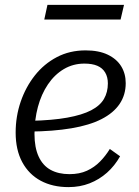

<svg xmlns="http://www.w3.org/2000/svg" viewBox="-20 -753 568 785"><path d="M260 12Q195 12 146.5 -14Q98 -40 71 -90Q44 -140 44 -211Q44 -277 64.5 -337Q85 -397 122.5 -444.5Q160 -492 212.5 -519.5Q265 -547 330 -547Q384 -547 420.5 -529.5Q457 -512 475.5 -482Q494 -452 494 -413Q494 -365 469 -328Q444 -291 395 -266Q346 -241 272 -228.5Q198 -216 100 -215L106 -259Q194 -261 255 -272Q316 -283 352.5 -302Q389 -321 405 -348.5Q421 -376 421 -412Q421 -438 410 -456.5Q399 -475 378 -484Q357 -493 325 -493Q279 -493 241 -470.5Q203 -448 176 -408Q149 -368 135 -316Q121 -264 121 -205Q121 -150 138 -113Q155 -76 187 -58.5Q219 -41 264 -41Q305 -41 335.5 -55Q366 -69 389 -92.5Q412 -116 429 -144L471 -114Q449 -75 417.5 -47Q386 -19 346.5 -3.5Q307 12 260 12ZM174 -733H487L473 -673H161Z"/></svg>

Font: Roboto Serif Light
Style: Italic
Weight: 300
Italic angle: -10°
Version: Version 1.007